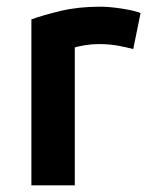

<svg xmlns="http://www.w3.org/2000/svg" viewBox="-20 -555 451 575"><path d="M74 0V-497Q110 -510 162.5 -522.5Q215 -535 281 -535Q306 -535 343 -529.5Q380 -524 401 -516L379 -408Q361 -413 334.5 -418Q308 -423 275 -423Q255 -423 234 -419.5Q213 -416 204 -413V0Z"/></svg>

Font: Ubuntu Sans
Style: Bold
Weight: 700
Designer: Dalton Maag Ltd
Foundry: Dalton Maag Ltd
Version: Version 1.006; ttfautohint (v1.8.4.7-5d5b)